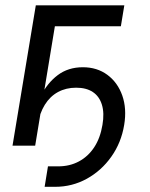

<svg xmlns="http://www.w3.org/2000/svg" viewBox="-20 -556 571 733"><path d="M150.4 157.2 163.1 79.1H202.1Q246.1 79.1 281.2 60.3Q316.4 41.5 339.6 6.3Q362.8 -28.8 371.1 -79.1Q378.9 -124 369.1 -156Q359.4 -188 334.5 -204.6Q309.6 -221.2 270.5 -221.2Q231.9 -221.2 201.4 -204.6Q170.9 -188 151.1 -156Q131.3 -124 123.5 -79.1H101.1Q110.8 -138.7 135.5 -188.7Q160.2 -238.8 200.2 -269Q240.2 -299.3 296.4 -299.3Q350.6 -299.3 389.9 -270.3Q429.2 -241.2 446.8 -191.4Q464.4 -141.6 454.1 -79.1Q442.9 -11.2 405 42.2Q367.2 95.7 311.3 126.5Q255.4 157.2 190.9 157.2ZM454.6 -535.6 441.4 -455.6H189.5L114.3 0H27.8L116.7 -535.6Z"/></svg>

Font: Inter 20pt
Style: Italic
Weight: 400
Italic angle: -9.3988°
Version: Version 4.001;git-66647c0bb